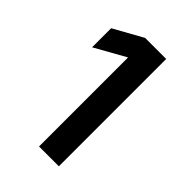

<svg xmlns="http://www.w3.org/2000/svg" viewBox="-206 -791 883 883"><g transform="rotate(45 235.5 -349.0)"><path d="M64 -619V-495L214 -579V0H343V-698H206Z"/></g></svg>

Font: Plexus Sans SemiBold
Style: Regular
Weight: 600
Version: Version 2.001;PS 002.001;hotconv 1.0.70;makeotf.lib2.5.58329